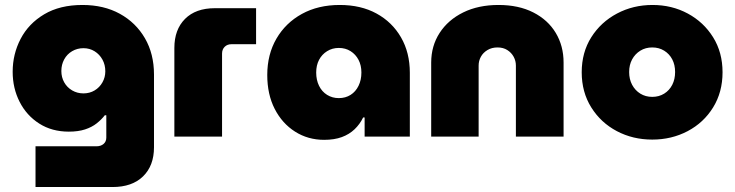

<svg xmlns="http://www.w3.org/2000/svg" viewBox="-20 -550 2960 773"><path d="M123 203V39H368Q386 39 397 29.5Q408 20 408 4V-86H402Q389 -69 369.5 -53.5Q350 -38 322.5 -29Q295 -20 257 -20Q189 -20 138 -52.5Q87 -85 59 -140Q31 -195 31 -261Q31 -332 63 -393.5Q95 -455 158 -492.5Q221 -530 312 -530Q398 -530 462.5 -494.5Q527 -459 563.5 -396Q600 -333 600 -250V43Q600 117 556 160Q512 203 433 203ZM316 -174Q341 -174 361 -186Q381 -198 392.5 -218.5Q404 -239 404 -263Q404 -289 392.5 -310Q381 -331 361 -343.5Q341 -356 316 -356Q291 -356 270.5 -344Q250 -332 238.5 -311Q227 -290 227 -264Q227 -239 238.5 -218.5Q250 -198 270.5 -186Q291 -174 316 -174Z M682 0V-357Q682 -431 725 -474Q768 -517 845 -517H1011V-372H912Q895 -372 884.5 -361.5Q874 -351 874 -334V0Z M1285 13Q1220 13 1168 -20Q1116 -53 1086 -111.5Q1056 -170 1056 -248Q1056 -331 1093 -394.5Q1130 -458 1195.5 -494Q1261 -530 1348 -530Q1433 -530 1496 -495.5Q1559 -461 1594.5 -399.5Q1630 -338 1630 -257V0H1448V-77H1442Q1429 -50 1407.5 -29.5Q1386 -9 1356 2Q1326 13 1285 13ZM1344 -155Q1371 -155 1391.5 -168Q1412 -181 1423.5 -204.5Q1435 -228 1435 -258Q1435 -287 1423.5 -309Q1412 -331 1391.5 -344Q1371 -357 1344 -357Q1318 -357 1297 -344Q1276 -331 1264.5 -309Q1253 -287 1253 -258Q1253 -228 1264.5 -204.5Q1276 -181 1297 -168Q1318 -155 1344 -155Z M1716 0V-298Q1716 -365 1750 -417.5Q1784 -470 1845 -500Q1906 -530 1987 -530Q2068 -530 2127 -500Q2186 -470 2217.5 -417.5Q2249 -365 2249 -298V0H2057V-286Q2057 -305 2048 -321.5Q2039 -338 2022.5 -348.5Q2006 -359 1983 -359Q1960 -359 1942.5 -348.5Q1925 -338 1916 -321.5Q1907 -305 1907 -286V0Z M2606 12Q2528 12 2463.5 -22Q2399 -56 2360.5 -117.5Q2322 -179 2322 -259Q2322 -339 2360.5 -400Q2399 -461 2464 -495.5Q2529 -530 2607 -530Q2685 -530 2749 -495.5Q2813 -461 2851 -400Q2889 -339 2889 -259Q2889 -179 2851 -117.5Q2813 -56 2748.5 -22Q2684 12 2606 12ZM2606 -160Q2633 -160 2654 -173Q2675 -186 2686.5 -208.5Q2698 -231 2698 -260Q2698 -289 2686.5 -311Q2675 -333 2654 -346Q2633 -359 2606 -359Q2579 -359 2558 -346Q2537 -333 2525 -311Q2513 -289 2513 -260Q2513 -231 2525 -208.5Q2537 -186 2558 -173Q2579 -160 2606 -160Z"/></svg>

Font: MuseoModerno Thin Black
Style: Regular
Weight: 900
Version: Version 1.002